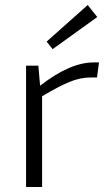

<svg xmlns="http://www.w3.org/2000/svg" viewBox="-20 -746 434 766"><path d="M190 -550 166 -580 330 -726 368 -678ZM375 -497 367 -437H343Q301 -437 258 -419.5Q215 -402 148 -362V0H84V-484H133L140 -404Q259 -497 354 -497Z"/></svg>

Font: Exo 2.0 Light
Style: Regular
Weight: 300
Designer: Natanael Gama
Version: Version 1.001;PS 001.001;hotconv 1.0.70;makeotf.lib2.5.58329